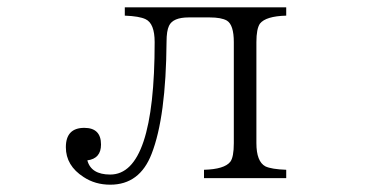

<svg xmlns="http://www.w3.org/2000/svg" viewBox="-20 -544 1040 528"><path d="M323.2 -523.9H767.1V-501Q710.9 -499.5 694.8 -479Q685.1 -464.8 685.1 -428.2V-150.4Q685.1 -99.6 710 -86.4Q726.6 -78.6 767.1 -77.1V-54.2H541V-77.1Q597.2 -78.6 613.3 -99.1Q623 -111.8 623 -150.4V-428.2Q623 -475.6 604 -487.3Q588.9 -496.1 556.2 -496.1H499Q455.6 -496.1 444.8 -473.1Q438 -459 438 -429.2Q436.5 -222.2 397 -121.1Q364.3 -36.1 283.2 -36.1Q241.7 -36.1 210 -57.1Q161.1 -88.4 161.1 -139.2Q161.1 -192.4 211.9 -192.4Q257.8 -192.4 257.8 -146.5Q257.8 -107.9 220.2 -103Q230.5 -64 283.2 -64Q405.3 -64 405.3 -428.2Q405.3 -479.5 380.4 -491.2Q363.3 -499.5 323.2 -501Z"/></svg>

Font: I.Ming
Style: Regular
Weight: 400
Designer: Ichiten Fonts Project
Version: Version 6.11; Dec 27, 2019